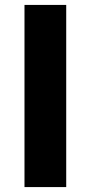

<svg xmlns="http://www.w3.org/2000/svg" viewBox="-20 -760 368 780"><path d="M79.5 0V-740H249V0Z"/></svg>

Font: Encode Sans Expanded
Style: Bold
Weight: 700
Width: 7
Designer: Multiple Designers
Foundry: Impallari Type
Version: Version 3.000; ttfautohint (v1.8.3) -l 8 -r 50 -G 200 -x 14 